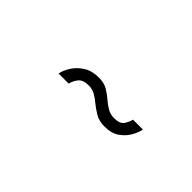

<svg xmlns="http://www.w3.org/2000/svg" viewBox="27 -598 528 528"><g transform="rotate(45 291.0 -334.0)"><path d="M447.5 -360Q445.5 -348 436.8 -331.8Q428 -315.5 411 -303.2Q394 -291 367 -291Q345.5 -291 330.5 -300Q315.5 -309 304 -318.5Q294.5 -326.5 283 -333.5Q271.5 -340.5 256 -340.5Q234 -340.5 225 -328.5Q216 -316.5 214 -305H174.5Q177 -319 187.2 -335.5Q197.5 -352 215.8 -363.8Q234 -375.5 260 -375.5Q282 -375.5 295.5 -367.2Q309 -359 320 -349.5Q330.5 -340 342.5 -333Q354.5 -326 369 -326Q391.5 -326 399 -337.5Q406.5 -349 409 -360Z"/></g></svg>

Font: Epilogue Light
Style: Italic
Weight: 300
Italic angle: -12°
Designer: Tyler Finck
Foundry: Etcetera Type Co
Version: Version 2.111; ttfautohint (v1.8.3)